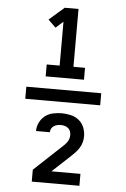

<svg xmlns="http://www.w3.org/2000/svg" viewBox="-65 -894 730 1108"><g transform="rotate(5 300.0 -340.0)"><path d="M189 -444V-513H264V-767L221 -729L177 -772L264 -848H344V-513H411V-444ZM83 -305V-375H517V-305ZM162 168V99L316 -45Q324 -52 332 -60Q340 -68 346.5 -77Q353 -86 356.5 -97Q360 -108 360 -119Q360 -130 356 -141Q352 -152 343 -159Q334 -166 323 -169Q312 -172 300 -172Q290 -172 279.5 -169.5Q269 -167 260 -161Q251 -155 246 -145.5Q241 -136 241 -125H161Q161 -125 161 -125Q161 -125 161 -125Q161 -151 172.5 -174.5Q184 -198 204 -213.5Q224 -229 249.5 -234.5Q275 -240 300 -240Q326 -240 352.5 -234Q379 -228 399.5 -211.5Q420 -195 430 -170Q440 -145 440 -119Q440 -100 435 -82.5Q430 -65 420 -49.5Q410 -34 397 -20.5Q384 -7 371 5L370 6L270 99H438V168Z"/></g></svg>

Font: Iosevka SS04 Semibold Extended
Style: Regular
Weight: 600
Width: 7
Monospace: yes
Designer: Belleve Invis
Foundry: Belleve Invis
Version: Version 19.0.0; ttfautohint (v1.8.4)